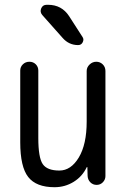

<svg xmlns="http://www.w3.org/2000/svg" viewBox="-20 -780 540 810"><path d="M210 9.8Q132.8 9.8 99.1 -33.2Q65.4 -76.2 65.4 -179.7V-482.4Q65.4 -498 76.7 -508.8Q87.9 -519.5 104 -519.5Q120.1 -519.5 130.9 -508.8Q141.6 -498 141.6 -482.4V-198.2Q141.6 -115.2 160.2 -87.9Q178.7 -60.5 230.5 -60.5Q279.3 -60.5 312.5 -115.7Q345.7 -170.9 345.7 -267.6V-480.5Q345.7 -496.1 357.9 -507.8Q370.1 -519.5 386.2 -519.5Q402.3 -519.5 413.6 -508.3Q424.8 -497.1 424.8 -480.5V-37.1Q424.8 -22.5 414.1 -11.2Q403.3 0 387.7 0Q372.1 0 361.3 -10.7Q350.6 -21.5 349.6 -37.1L348.6 -74.2Q348.6 -75.2 347.7 -75.2Q345.7 -75.2 345.7 -74.2Q327.1 -35.2 290.5 -12.7Q253.9 9.8 210 9.8ZM182.6 -759.8Q240.2 -759.8 271.5 -711.9L328.1 -624Q335 -614.3 329.1 -602.1Q323.2 -589.8 309.6 -589.8Q270.5 -589.8 244.1 -620.1L158.2 -716.8Q147.5 -729.5 153.8 -744.6Q160.2 -759.8 176.8 -759.8Z"/></svg>

Font: Rounded Mgen+ 2m regular
Style: Regular
Weight: 400
Designer: [Source Han Sans]
Ryoko NISHIZUKA  (kana & ideographs); Paul D. Hunt (Latin, Greek & Cyrillic); Wenlong ZHANG  (bopomofo
Version: Version 1.059.20150602